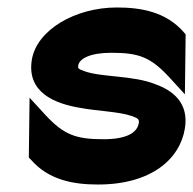

<svg xmlns="http://www.w3.org/2000/svg" viewBox="-20 -482 516 513"><path d="M65 -322C51 -234 128 -205 193 -194C240 -185 298 -184 332 -172C349 -166 352 -163 351 -154C347 -127 318 -110 256 -110C183 -110 151 -122 103 -173L59 -221L57 -61L63 -55C111 0 178 11 242 11C384 11 461 -57 474 -139C485 -206 443 -240 395 -257C336 -281 251 -275 205 -292C188 -298 188 -300 189 -307C192 -325 220 -341 278 -341C351 -341 382 -329 430 -278L474 -230L476 -390L471 -396C423 -451 356 -462 292 -462C181 -462 78 -402 65 -322Z"/></svg>

Font: Charger Sport
Style: UltNrwObl
Weight: 1000
Designer: Jasper
Foundry: Cannot Into Space Fonts
Version: Version 1.1